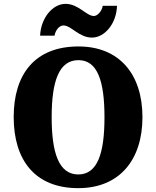

<svg xmlns="http://www.w3.org/2000/svg" viewBox="-20 -966 810 996"><path d="M457 -771C523 -771 584 -843 587 -936H513C509 -909 486 -883 467 -883C428 -883 387 -946 320 -946C253 -946 192 -873 188 -781H263C267 -808 287 -834 309 -834C350 -834 389 -771 457 -771ZM386 10C600 10 719 -137 719 -358C719 -580 600 -725 387 -725C160 -725 51 -580 51 -359C51 -137 160 10 386 10ZM386 -61C286 -61 248 -171 248 -358C248 -545 286 -654 387 -654C486 -654 522 -545 522 -358C522 -171 486 -61 386 -61Z"/></svg>

Font: Noto Serif Bengali SemiCondensed Black
Style: Regular
Weight: 900
Width: 4
Designer: Juan Bruce, Universal Thirst, Indian Type Foundry and the Monotype Design Team.
Foundry: Monotype Imaging Inc.
Version: Version 2.003